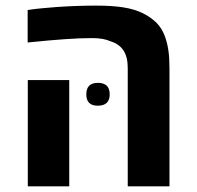

<svg xmlns="http://www.w3.org/2000/svg" viewBox="-20 -661 697 681"><path d="M433.1 0V-419.4Q433.1 -459.5 417.7 -482.4Q402.3 -505.4 371.6 -514.6Q347.7 -525.9 306.6 -525.9Q266.1 -525.9 212.4 -522.2Q158.7 -518.6 78.1 -510.3V-625.5Q104 -629.4 129.9 -631.8Q155.8 -634.3 182.1 -636.2Q218.8 -638.7 253.4 -639.9Q288.1 -641.1 320.8 -641.1Q377.9 -641.1 417.7 -634.8Q457.5 -628.4 486.3 -614.3Q515.6 -599.6 535.2 -580.1Q554.7 -560.5 565.4 -530.8Q574.2 -505.4 577.6 -479.7Q581.1 -454.1 581.1 -419.4V0ZM78.6 0V-377H225.6V0ZM326.7 -286.1Q286.1 -286.1 286.1 -326.2Q286.1 -367.2 327.1 -367.2Q369.1 -367.2 369.1 -326.2Q369.1 -286.1 326.7 -286.1Z"/></svg>

Font: Open Sans
Style: Bold
Weight: 700
Designer: Monotype Design Team
Foundry: Monotype Imaging Inc.
Version: Version 3.000; ttfautohint (v1.8.4)